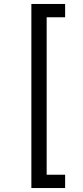

<svg xmlns="http://www.w3.org/2000/svg" viewBox="-20 -812 419 967"><path d="M138 -792H308V-725H215V68H308V135H138Z"/></svg>

Font: Noto Sans Bengali UI ExtraCondensed
Style: Regular
Weight: 400
Width: 2
Designer: Jelle Bosma - Monotype Design Team
Foundry: Monotype Imaging Inc.
Version: Version 2.003; ttfautohint (v1.8.4.7-5d5b)